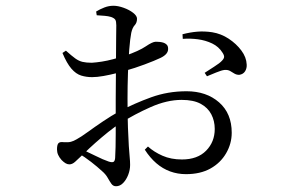

<svg xmlns="http://www.w3.org/2000/svg" viewBox="-20 -584 1040 667"><path d="M626 21Q597 21 571 11.5Q545 2 523 -17Q501 -36 483 -64L494 -75Q515 -56 544.5 -43Q574 -30 612 -30Q666 -30 696 -60.5Q726 -91 726 -136Q726 -164 714 -187Q702 -210 677 -223.5Q652 -237 611 -237Q560 -237 503.5 -212Q447 -187 400 -157Q379 -144 356 -125.5Q333 -107 311 -87.5Q289 -68 271 -50Q251 -31 241 -22Q231 -13 221 -13Q214 -13 207.5 -17Q201 -21 194 -28Q186 -37 182 -46Q178 -55 178 -65Q178 -81 183 -86.5Q188 -92 202 -90Q217 -89 226.5 -91.5Q236 -94 246 -100Q261 -108 285 -125.5Q309 -143 338 -162.5Q367 -182 394 -197Q447 -225 505 -246Q563 -267 628 -267Q697 -267 741 -228.5Q785 -190 785 -123Q785 -85 765.5 -51.5Q746 -18 711 1.5Q676 21 626 21ZM383 63Q373 63 367 54.5Q361 46 354 33.5Q347 21 334 10Q319 -4 296.5 -21.5Q274 -39 252 -52L263 -66Q285 -56 312 -42.5Q339 -29 357 -23Q369 -19 374 -21.5Q379 -24 380 -35Q382 -69 382 -119Q382 -169 382 -239Q382 -269 382.5 -307.5Q383 -346 383 -384Q383 -422 383.5 -452.5Q384 -483 384 -496Q384 -510 380.5 -515.5Q377 -521 366 -525Q356 -528 344 -529Q332 -530 316 -531L314 -544Q327 -552 342.5 -558Q358 -564 374 -564Q390 -564 409.5 -557Q429 -550 442.5 -539.5Q456 -529 456 -519Q456 -505 448 -496.5Q440 -488 436 -470Q432 -450 429 -412Q426 -374 424.5 -329Q423 -284 423 -242Q423 -180 424.5 -140.5Q426 -101 427.5 -77Q429 -53 430.5 -38.5Q432 -24 432 -11Q432 6 425.5 23Q419 40 408 51.5Q397 63 383 63ZM300 -316Q280 -316 262 -321.5Q244 -327 228 -345.5Q212 -364 197 -400L209 -408Q229 -390 241.5 -381Q254 -372 267 -369Q280 -366 299 -366Q315 -367 334 -370Q353 -373 373.5 -378.5Q394 -384 414 -390Q463 -407 486.5 -423Q510 -439 521 -439Q526 -439 533 -438.5Q540 -438 547 -436Q554 -434 559 -429Q564 -424 564 -415Q565 -396 538 -383Q517 -373 482 -360Q447 -347 418 -339Q405 -335 383.5 -329.5Q362 -324 339.5 -320Q317 -316 300 -316ZM811 -324Q802 -324 795 -328Q788 -332 780 -337Q772 -342 760 -341Q750 -340 730.5 -332Q711 -324 699 -319L691 -331Q703 -339 723.5 -352Q744 -365 751 -373Q758 -380 758.5 -386Q759 -392 753 -401Q740 -422 717 -433Q694 -444 667.5 -447.5Q641 -451 615 -449L614 -465Q641 -472 665.5 -474Q690 -476 717 -472Q748 -467 774.5 -449.5Q801 -432 818.5 -408.5Q836 -385 837 -360Q838 -347 831.5 -336.5Q825 -326 811 -324Z"/></svg>

Font: Noto Serif JP ExtraLight
Style: Regular
Weight: 400
Version: Version 2.003-H1;hotconv 1.1.1;makeotfexe 2.6.0